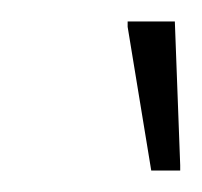

<svg xmlns="http://www.w3.org/2000/svg" viewBox="-20 -742 188 179"><path d="M121 -583 99 -717V-722H143L148 -588V-583Z"/></svg>

Font: Saira UltraCondensed ExtraLight
Style: Italic
Weight: 250
Width: 1
Italic angle: -12°
Designer: Hector Gatti with collaboration of the Omnibus-Type team
Foundry: Omnibus-Type
Version: Version 1.101